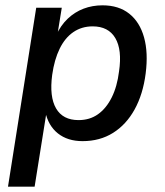

<svg xmlns="http://www.w3.org/2000/svg" viewBox="-20 -521 620 721"><path d="M10 180 116 -492H212L195 -387H190Q208 -426 234.5 -451Q261 -476 294 -488.5Q327 -501 365 -501Q426 -501 465.5 -469.5Q505 -438 521 -380.5Q537 -323 527 -245Q517 -167 485.5 -110Q454 -53 404.5 -22Q355 9 290 9Q234 9 197.5 -20Q161 -49 150 -102H155L110 180ZM275 -70Q317 -70 348 -92Q379 -114 399.5 -155Q420 -196 427 -253Q439 -334 413 -378Q387 -422 328 -422Q287 -422 255.5 -400.5Q224 -379 204 -338Q184 -297 176 -240Q165 -158 190.5 -114Q216 -70 275 -70Z"/></svg>

Font: Nunito Sans 10pt SemiCondensed SemiBold
Style: Italic
Weight: 600
Width: 4
Italic angle: -9°
Designer: Vernon Adams
Foundry: Vernon Adams
Version: Version 3.101;gftools[0.9.27]